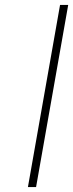

<svg xmlns="http://www.w3.org/2000/svg" viewBox="-20 -757 296 777"><path d="M93 0 223 -737H256L126 0Z"/></svg>

Font: Tomorrow ExtraLight
Style: Italic
Weight: 275
Italic angle: -10°
Designer: Tony de Marco, Monica Rizzolli
Foundry: Just in Type
Version: Version 2.002